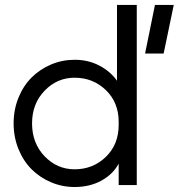

<svg xmlns="http://www.w3.org/2000/svg" viewBox="-20 -750 724 778"><path d="M534.2 -730V0H460.9V-86.9Q437.5 -43.5 390.4 -17.8Q343.3 7.8 282.2 7.8Q232.4 7.8 187.3 -11.2Q142.1 -30.3 108.4 -63.7Q74.7 -97.2 54.9 -145.8Q35.2 -194.3 35.2 -250Q35.2 -305.7 54.9 -354.2Q74.7 -402.8 108.4 -436.3Q142.1 -469.7 187.3 -488.8Q232.4 -507.8 282.2 -507.8Q337.9 -507.8 382.8 -484.1Q427.7 -460.4 454.1 -422.9V-730ZM109.9 -250Q109.9 -169.9 160.6 -116.9Q211.4 -64 282.2 -64Q356.9 -64 408.9 -114.3Q460.9 -164.6 460.9 -244.1V-255.9Q460.9 -335 408.9 -385Q356.9 -435.1 282.2 -435.1Q211.4 -435.1 160.6 -382.3Q109.9 -329.6 109.9 -250ZM567.9 -533.2 607.9 -730H684.1L643.1 -533.2Z"/></svg>

Font: Human Sans
Style: Regular
Weight: 400
Designer: Tim Radville
Foundry: Continuum
Version: Version 1.000;FEAKit 1.0